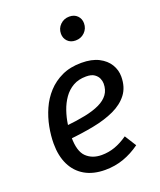

<svg xmlns="http://www.w3.org/2000/svg" viewBox="-145 -870 808 972"><g transform="rotate(-20 258.5 -384.0)"><path d="M323 -539Q379 -539 416 -520Q453 -501 471.5 -470.5Q490 -440 490 -405Q490 -348 461.5 -310.5Q433 -273 383.5 -250Q334 -227 269.5 -214.5Q205 -202 134 -195L143 -265Q202 -271 248.5 -280.5Q295 -290 327.5 -305.5Q360 -321 377 -344.5Q394 -368 394 -402Q394 -415 388 -429.5Q382 -444 366.5 -455Q351 -466 322 -466Q281 -466 251.5 -449Q222 -432 202 -403.5Q182 -375 170 -340Q158 -305 153 -269.5Q148 -234 148 -202Q148 -126 179.5 -95.5Q211 -65 262 -65Q299 -65 333 -77Q367 -89 403 -114L442 -52Q399 -21 352.5 -4.5Q306 12 253 12Q189 12 144 -14Q99 -40 75.5 -88Q52 -136 52 -202Q52 -245 61 -292Q70 -339 89.5 -383Q109 -427 141 -462Q173 -497 218 -518Q263 -539 323 -539ZM336 -655Q309 -655 293 -671.5Q277 -688 277 -712Q277 -741 297 -760.5Q317 -780 346 -780Q373 -780 389 -763.5Q405 -747 405 -723Q405 -694 385 -674.5Q365 -655 336 -655Z"/></g></svg>

Font: Fira Sans Variable
Style: Italic
Weight: 397
Italic angle: -8°
Designer: Carrois Corporate & Edenspiekermann AG
Foundry: Carrois Corporate GbR & Edenspiekermann AG
Version: Version 4.202